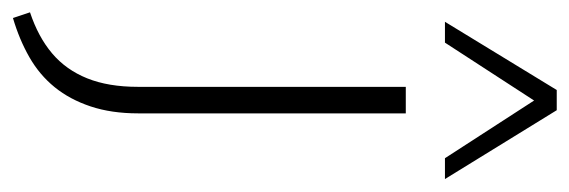

<svg xmlns="http://www.w3.org/2000/svg" viewBox="-334 -422 901 304"><g transform="rotate(90 117.0 -270.5)"><path d="M-6 160 -15 133Q24 120 50 98Q76 76 89.5 42.5Q103 9 103 -38V-462H145V-38Q145 4 134 37Q123 70 103.5 94Q84 118 56 134Q28 150 -6 160ZM216 -524 117 -677 108 -701H140L249 -524ZM0 -524 108 -701H140L133 -678L33 -524Z"/></g></svg>

Font: Ysabeau SC ExtraLight
Style: Regular
Weight: 250
Designer: Christian Thalmann (Catharsis Fonts)
Version: Version 2.001;gftools[0.9.30]; featfreeze: smcp